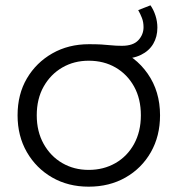

<svg xmlns="http://www.w3.org/2000/svg" viewBox="-20 -696 667 721"><path d="M313 5Q236 5 176 -29.5Q116 -64 81 -124.5Q46 -185 46 -263Q46 -342 81 -401.5Q116 -461 176.5 -495.5Q237 -530 314 -530Q341 -530 359.5 -529Q378 -528 396.5 -526Q415 -524 438 -524Q480 -524 499.5 -545Q519 -566 519 -594Q519 -613 513 -628.5Q507 -644 499 -658L545 -676Q557 -659 564 -637Q571 -615 571 -592Q571 -558 555.5 -531.5Q540 -505 509.5 -490Q479 -475 434 -475Q421 -475 407.5 -476.5Q394 -478 377 -480L412 -513Q488 -486 534.5 -419.5Q581 -353 581 -263Q581 -185 546.5 -124.5Q512 -64 451.5 -29.5Q391 5 313 5ZM313 -58Q369 -58 413.5 -83.5Q458 -109 483.5 -155.5Q509 -202 509 -263Q509 -325 483.5 -371Q458 -417 414 -442.5Q370 -468 313 -468Q258 -468 214 -442.5Q170 -417 144 -371Q118 -325 118 -263Q118 -202 144 -155.5Q170 -109 214 -83.5Q258 -58 313 -58Z"/></svg>

Font: Montserrat Thin
Style: Regular
Weight: 400
Version: Version 9.000